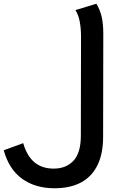

<svg xmlns="http://www.w3.org/2000/svg" viewBox="-297 -552 626 1026"><path d="M-6 454Q-108 454 -178.5 403.5Q-249 353 -277 251L-173 213Q-153 282 -112.5 315.5Q-72 349 -10 349Q56 349 95.5 307Q135 265 135 173L136 -353Q136 -401 129 -437Q122 -473 106 -498L218 -532Q236 -503 245.5 -465.5Q255 -428 255 -371L254 180Q254 269 224 330.5Q194 392 136 423Q78 454 -6 454Z"/></svg>

Font: Noto Sans New Tai Lue SemiBold
Style: Regular
Weight: 600
Version: Version 2.003